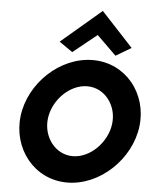

<svg xmlns="http://www.w3.org/2000/svg" viewBox="-66 -1079 923 1156"><g transform="rotate(5 395.5 -501.0)"><path d="M265 -818 346 -762 490 -878 607 -763 700 -818 508 -1025ZM235 -352C249 -464 349 -565 455 -565C561 -565 637 -464 623 -352C609 -240 509 -138 403 -138C297 -138 221 -240 235 -352ZM70 -352C46 -153 184 23 383 23C582 23 764 -153 788 -352C812 -551 674 -725 475 -725C276 -725 94 -551 70 -352Z"/></g></svg>

Font: Bluebird
Style: SfBdObl
Weight: 700
Designer: Jasper
Foundry: Cannot Into Space Fonts
Version: Version 0.98